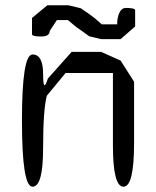

<svg xmlns="http://www.w3.org/2000/svg" viewBox="-20 -706 590 726"><path d="M362 -510 436 -477 487 -397V-166Q487 0 447 0Q407 0 407 -156V-430H228L157 -344Q143 -290 143 -146Q143 0 103 0Q63 0 63 -250Q63 -500 103 -500Q143 -500 143 -426Q143 -351 161 -409L251 -510ZM456 -676Q489 -676 491 -668V-606L436 -558H362L317 -569Q303 -579 291 -588Q279 -597 268 -604L237 -630H195L168 -589Q168 -568 135 -568Q103 -568 101 -576V-638L159 -686H239L285 -675Q314 -656 336 -639L365 -614H423Q423 -640 431.5 -658Q440 -676 456 -676Z"/></svg>

Font: Syne Mono
Style: Regular
Weight: 400
Monospace: yes
Designer: Lucas Descroix
Foundry: Bonjour Monde
Version: Version 2.000; ttfautohint (v1.8.3)